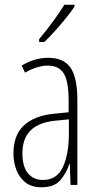

<svg xmlns="http://www.w3.org/2000/svg" viewBox="-20 -784 416 814"><path d="M184 -539Q250 -539 279 -497Q308 -455 308 -359V0H279L276 -89H274Q262 -51 236 -20.5Q210 10 156 10Q114 10 88 -10.5Q62 -31 49.5 -63.5Q37 -96 37 -133Q37 -212 82 -253Q127 -294 210 -302L271 -308V-356Q271 -440 250 -473Q229 -506 182 -506Q163 -506 138.5 -499Q114 -492 86 -476L72 -506Q126 -539 184 -539ZM212 -272Q75 -258 75 -134Q75 -79 98 -50Q121 -21 162 -21Q221 -21 246.5 -75.5Q272 -130 272 -218V-278ZM296 -756Q280 -732 257.5 -704.5Q235 -677 211 -650.5Q187 -624 168 -606H146V-618Q179 -658 204 -692Q229 -726 253 -764H296Z"/></svg>

Font: Noto Sans Lao ExtraCondensed ExtraLight
Style: Regular
Weight: 200
Width: 2
Designer: Monotype Design Team
Foundry: Monotype Imaging Inc.
Version: Version 2.003; ttfautohint (v1.8.4.7-5d5b)